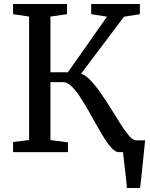

<svg xmlns="http://www.w3.org/2000/svg" viewBox="-20 -763 751 963"><path d="M616.4 180Q615.1 159.8 612.6 136.2Q610.1 112.6 607.1 88.3Q604.2 64 601.5 41.3Q598.9 18.6 597.3 0L551.5 -59.2H708Q705.9 -39.2 703.4 -15.1Q700.9 9 698.3 35Q695.7 61 692.9 86.8Q690.1 112.7 687.6 136.6Q685 160.5 682.6 180ZM45.6 0V-50.8L126 -60.4V-679.9L45.6 -691.9V-743H316.2V-691.9L233 -679.9V-400.4H320.3L516.8 -679.4L437.4 -691.9V-743H681.5V-691.9L601.8 -679.1L386.9 -393.7Q405.1 -387 421.9 -371.7Q438.8 -356.5 455.3 -336Q471.9 -315.6 488 -291.7Q513.2 -256.2 537.2 -217.2Q561.2 -178.2 582.8 -144.1Q604.5 -110 622.8 -87.2Q641.1 -64.4 654.7 -60.9L695.8 -50.1V0H574.8Q559.6 0 541.6 -18.7Q523.7 -37.4 504.1 -68.2Q484.5 -99.1 463.9 -136.2Q443.3 -173.3 422.6 -209.6Q401.4 -247.1 379.9 -279.4Q358.3 -311.6 337.5 -331.3Q316.7 -351 297.6 -351H233V-60.4L320.8 -49.1V0Z"/></svg>

Font: Merriweather Light
Style: Regular
Weight: 300
Designer: Eben Sorkin
Foundry: Eben Sorkin
Version: Version 2.100